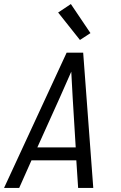

<svg xmlns="http://www.w3.org/2000/svg" viewBox="-29 -931 599 951"><path d="M-9 0 301 -670H383L433 0H358L349 -137H127L66 0ZM346 -201 331 -447Q329 -479 327.5 -511.5Q326 -544 324 -576Q310 -544 295.5 -511.5Q281 -479 267 -447L156 -201ZM367 -733 259 -869 322 -911 419 -767Z"/></svg>

Font: Lode Term
Style: Italic
Weight: 400
Italic angle: -11°
Monospace: yes
Designer: Belleve Invis
Foundry: Belleve Invis
Version: Version 29.2.0